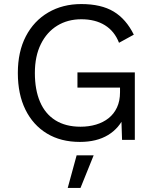

<svg xmlns="http://www.w3.org/2000/svg" viewBox="-20 -690 764 947"><path d="M374 10Q280 10 211.5 -31.5Q143 -73 105.5 -149Q68 -225 68 -330Q68 -435 107.5 -511Q147 -587 218 -628.5Q289 -670 381 -670Q479 -670 540.5 -633Q602 -596 640 -519L567 -479Q545 -536 497.5 -565.5Q450 -595 381 -595Q314 -595 262.5 -563.5Q211 -532 181.5 -472.5Q152 -413 152 -330Q152 -247 177.5 -187.5Q203 -128 253.5 -96.5Q304 -65 377 -65Q418 -65 453.5 -75.5Q489 -86 515.5 -107Q542 -128 557 -160Q572 -192 572 -235V-258H362V-333H645V0H582L578 -123L595 -120Q569 -58 513 -24Q457 10 374 10ZM442 76 377 237H314L358 76Z"/></svg>

Font: Work Sans
Style: Regular
Weight: 400
Designer: Wei Huang
Foundry: Wei Huang
Version: Version 2.006; ttfautohint (v1.8.1.43-b0c9)